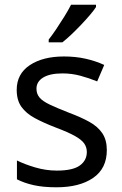

<svg xmlns="http://www.w3.org/2000/svg" viewBox="-20 -786 519 816"><path d="M434 -148Q434 -70 376 -30Q318 10 220 10Q164 10 123.5 1Q83 -8 52 -24V-104Q84 -88 129.5 -74.5Q175 -61 222 -61Q289 -61 319 -82.5Q349 -104 349 -140Q349 -160 338 -176Q327 -192 298.5 -208Q270 -224 217 -244Q165 -264 128 -284Q91 -304 71 -332Q51 -360 51 -404Q51 -472 106.5 -509Q162 -546 252 -546Q301 -546 343.5 -536.5Q386 -527 423 -510L393 -440Q359 -454 322 -464Q285 -474 246 -474Q192 -474 163.5 -456.5Q135 -439 135 -409Q135 -387 148 -371.5Q161 -356 191.5 -341.5Q222 -327 273 -307Q324 -288 360 -268Q396 -248 415 -219.5Q434 -191 434 -148ZM388 -756Q379 -742 362 -722Q345 -702 324.5 -680.5Q304 -659 283.5 -639.5Q263 -620 245 -606H187V-618Q202 -637 219.5 -663Q237 -689 254 -716.5Q271 -744 282 -766H388Z"/></svg>

Font: Noto Sans Adlam
Style: Regular
Weight: 400
Designer: Mark Jamra, Neil Patel
Foundry: JamraPatel LLC
Version: Version 3.001